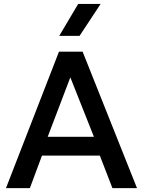

<svg xmlns="http://www.w3.org/2000/svg" viewBox="-20 -965 734 985"><path d="M10.7 0 282.6 -700H403.8L682.8 0H556.7L492.1 -166.9H195.4L133.3 0ZM224.7 -263.2H461.8L340.8 -568.2ZM283.8 -780.9 381.1 -944.8H496.2L388.1 -780.9Z"/></svg>

Font: Geologica-Sharp
Style: Regular
Weight: 100
Designer: Sindre Bremnes, Frode Helland
Foundry: Monokrom Skriftforlag AS
Version: Version 1.010;gftools[0.9.28]